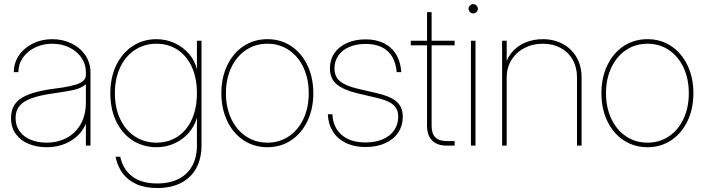

<svg xmlns="http://www.w3.org/2000/svg" viewBox="-20 -716 3461 944"><path d="M34.2 -135.7Q34.2 -178.2 55.2 -206.3Q76.2 -234.4 122.8 -252.2Q169.4 -270 248 -280.3Q269.5 -283.2 290.5 -286.1Q328.1 -292.5 352.1 -299.8Q376 -307.1 389.2 -318.6Q402.3 -330.1 402.3 -347.7V-361.3Q402.3 -400.4 380.4 -432.4Q358.4 -464.4 320.6 -482.7Q282.7 -501 237.3 -501Q191.4 -501 153.1 -482.7Q114.7 -464.4 92.5 -432.4Q70.3 -400.4 70.3 -361.3H47.9Q47.9 -406.2 73 -443.4Q98.1 -480.5 141.6 -502Q185.1 -523.4 237.3 -523.4Q289.1 -523.4 332 -502.2Q375 -481 399.9 -443.8Q424.8 -406.7 424.8 -361.3V0H402.3V-106.4H401.4Q379.4 -54.2 327.6 -23.2Q275.9 7.8 209 7.8Q162.1 7.8 122.3 -8.1Q82.5 -23.9 58.3 -56.4Q34.2 -88.9 34.2 -135.7ZM402.3 -213.9V-301.8Q382.3 -284.2 350.3 -275.9Q318.4 -267.6 248 -257.8Q176.8 -248 135.5 -232.9Q94.2 -217.8 75.4 -194.6Q56.6 -171.4 56.6 -135.7Q56.6 -97.2 76.9 -69.8Q97.2 -42.5 131.8 -28.6Q166.5 -14.6 209 -14.6Q262.7 -14.6 306.6 -37.4Q350.6 -60.1 376.5 -105Q402.3 -149.9 402.3 -213.9Z M548.3 54.7H571.3Q584.5 116.2 629.6 151.1Q674.8 186 752.9 186Q814.9 186 858.9 163.3Q902.8 140.6 925.5 98.6Q948.2 56.6 948.2 0V-136.7H947.8Q937 -96.2 908.4 -63.2Q879.9 -30.3 838.4 -11.2Q796.9 7.8 749 7.8Q684.6 7.8 632.8 -25.1Q581.1 -58.1 551.8 -118.4Q522.5 -178.7 522.5 -257.8Q522.5 -336.4 552.2 -396.7Q582 -457 633.5 -490.2Q685.1 -523.4 749 -523.4Q796.9 -523.4 838.9 -503.9Q880.9 -484.4 909.7 -450.7Q938.5 -417 947.8 -376H948.2V-515.6H970.7V0Q970.7 63 945.3 110.1Q919.9 157.2 870.8 182.9Q821.8 208.5 752.9 208.5Q693.8 208.5 651.1 189.5Q608.4 170.4 583 136Q557.6 101.6 548.3 54.7ZM948.2 -257.8Q948.2 -331.5 923.3 -386.5Q898.4 -441.4 853.3 -471.2Q808.1 -501 749 -501Q690.9 -501 644.5 -471.2Q598.1 -441.4 571.5 -386.2Q544.9 -331.1 544.9 -257.8Q544.9 -184.6 571.5 -129.4Q598.1 -74.2 644.5 -44.4Q690.9 -14.6 749 -14.6Q808.1 -14.6 853.3 -44.4Q898.4 -74.2 923.3 -129.2Q948.2 -184.1 948.2 -257.8Z M1068.4 -257.8Q1068.4 -334 1097.2 -394.5Q1126 -455.1 1177.5 -489.3Q1229 -523.4 1294.9 -523.4Q1360.4 -523.4 1411.6 -489.3Q1462.9 -455.1 1491.7 -394.5Q1520.5 -334 1520.5 -257.8Q1520.5 -181.6 1491.7 -121.1Q1462.9 -60.5 1411.6 -26.4Q1360.4 7.8 1294.9 7.8Q1229 7.8 1177.5 -26.4Q1126 -60.5 1097.2 -121.1Q1068.4 -181.6 1068.4 -257.8ZM1498 -257.8Q1498 -328.1 1472.2 -383.5Q1446.3 -439 1400.1 -470Q1354 -501 1294.9 -501Q1235.8 -501 1189.5 -470Q1143.1 -439 1116.9 -383.5Q1090.8 -328.1 1090.8 -257.8Q1090.8 -187.5 1116.9 -132.1Q1143.1 -76.7 1189.5 -45.7Q1235.8 -14.6 1294.9 -14.6Q1354 -14.6 1400.1 -45.7Q1446.3 -76.7 1472.2 -132.1Q1498 -187.5 1498 -257.8Z M1591.8 -154.3H1614.3Q1617.2 -89.8 1659.9 -52.7Q1702.6 -15.6 1777.3 -15.6Q1826.2 -15.6 1862.5 -31.5Q1898.9 -47.4 1918.5 -76.2Q1938 -105 1938 -142.6Q1938 -169.9 1925.5 -187.5Q1913.1 -205.1 1889.4 -216.1Q1865.7 -227.1 1826.2 -236.3L1736.8 -257.3Q1668 -273.9 1635 -302Q1602.1 -330.1 1602.1 -379.4Q1602.1 -421.9 1624 -454.3Q1646 -486.8 1686 -504.6Q1726.1 -522.5 1777.8 -522.5Q1829.6 -522.5 1867.7 -503.4Q1905.8 -484.4 1927.7 -448.2Q1949.7 -412.1 1953.1 -361.3H1930.7Q1926.3 -406.7 1907.7 -437.7Q1889.2 -468.8 1856.4 -484.4Q1823.7 -500 1777.8 -500Q1731.9 -500 1697.3 -485.1Q1662.6 -470.2 1643.6 -442.9Q1624.5 -415.5 1624.5 -379.4Q1624.5 -338.4 1652.8 -315.7Q1681.2 -293 1740.7 -279.3L1831.1 -258.3Q1875.5 -248 1903.3 -234.1Q1931.2 -220.2 1945.8 -198Q1960.4 -175.8 1960.4 -142.6Q1960.4 -98.6 1938 -64.7Q1915.5 -30.8 1874 -12Q1832.5 6.8 1777.3 6.8Q1721.7 6.8 1680.4 -13.2Q1639.2 -33.2 1616.5 -69.6Q1593.8 -106 1591.8 -154.3Z M2102.1 -656.2V-97.7Q2102.1 -59.1 2120.4 -40.8Q2138.7 -22.5 2177.2 -22.5H2215.3V0H2177.2Q2129.9 0 2104.7 -25.1Q2079.6 -50.3 2079.6 -97.7V-656.2ZM2215.3 -493.2H1999.5V-515.6H2215.3Z M2295.4 -515.6H2317.9V0H2295.4ZM2283.7 -672.9Q2283.7 -679.2 2286.9 -684.3Q2290 -689.5 2295.2 -692.6Q2300.3 -695.8 2306.6 -695.8Q2313 -695.8 2318.1 -692.6Q2323.2 -689.5 2326.4 -684.3Q2329.6 -679.2 2329.6 -672.9Q2329.6 -666.5 2326.4 -661.4Q2323.2 -656.2 2318.1 -653.1Q2313 -649.9 2306.6 -649.9Q2300.3 -649.9 2295.2 -653.1Q2290 -656.2 2286.9 -661.4Q2283.7 -666.5 2283.7 -672.9Z M2471.2 0H2448.7V-515.6H2471.2V-398.4H2465.3Q2476.6 -439 2503.9 -467Q2531.2 -495.1 2568.8 -509.3Q2606.4 -523.4 2648.9 -523.4Q2704.1 -523.4 2747.6 -499.8Q2791 -476.1 2815.2 -433.6Q2839.4 -391.1 2839.4 -335.9V0H2816.9V-335.9Q2816.9 -384.8 2795.7 -422.4Q2774.4 -460 2736.3 -480.5Q2698.2 -501 2648.9 -501Q2598.6 -501 2558.1 -479.7Q2517.6 -458.5 2494.4 -420.7Q2471.2 -382.8 2471.2 -335.9Z M2937 -257.8Q2937 -334 2965.8 -394.5Q2994.6 -455.1 3046.1 -489.3Q3097.7 -523.4 3163.6 -523.4Q3229 -523.4 3280.3 -489.3Q3331.5 -455.1 3360.4 -394.5Q3389.2 -334 3389.2 -257.8Q3389.2 -181.6 3360.4 -121.1Q3331.5 -60.5 3280.3 -26.4Q3229 7.8 3163.6 7.8Q3097.7 7.8 3046.1 -26.4Q2994.6 -60.5 2965.8 -121.1Q2937 -181.6 2937 -257.8ZM3366.7 -257.8Q3366.7 -328.1 3340.8 -383.5Q3314.9 -439 3268.8 -470Q3222.7 -501 3163.6 -501Q3104.5 -501 3058.1 -470Q3011.7 -439 2985.6 -383.5Q2959.5 -328.1 2959.5 -257.8Q2959.5 -187.5 2985.6 -132.1Q3011.7 -76.7 3058.1 -45.7Q3104.5 -14.6 3163.6 -14.6Q3222.7 -14.6 3268.8 -45.7Q3314.9 -76.7 3340.8 -132.1Q3366.7 -187.5 3366.7 -257.8Z"/></svg>

Font: Intratopia Thin
Style: Regular
Weight: 100
Designer: Rasmus Andersson
Foundry: rsms
Version: Version 3.000;Glyphs 3.2.3 (3260)